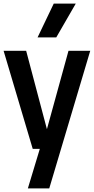

<svg xmlns="http://www.w3.org/2000/svg" viewBox="-20 -828 522 1068"><path d="M162 0 0 -545.5H125.5L241 -109.5L361 -545.5H482L254 220H135L201.5 0ZM189 -620 279 -808H401.5L293 -620Z"/></svg>

Font: Encode Sans Cnd SmBold
Style: Regular
Weight: 600
Width: 3
Designer: Multiple Designers
Foundry: Impallari Type
Version: Version 3.002; ttfautohint (v1.8.3) -l 8 -r 50 -G 200 -x 14 